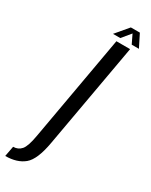

<svg xmlns="http://www.w3.org/2000/svg" viewBox="-356 -749 807 1026"><g transform="rotate(30 48.0 -236.0)"><path d="M-117.5 229.5Q-45 229.5 -2 193.8Q41 158 60.5 45.5L175 -598.5H90.5L-24.5 50.5Q-36.5 121.5 -55.8 143.8Q-75 166 -105.5 166ZM55 -623.5H100L144.5 -677.5L170.5 -623.5H215L176 -701H120.5Z"/></g></svg>

Font: Anybody ExtraCondensed
Style: Italic
Weight: 400
Width: 2
Italic angle: -10°
Version: Version 1.113;gftools[0.9.25]